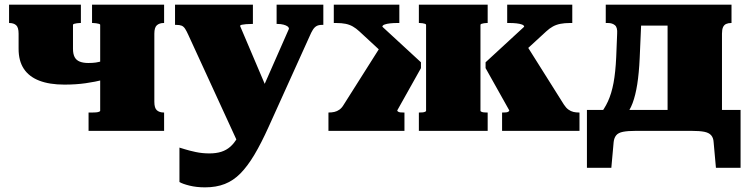

<svg xmlns="http://www.w3.org/2000/svg" viewBox="-20 -563 3220 826"><path d="M411 -86V-456Q411 -459 405.5 -460.5Q400 -462 393 -463Q386 -464 380 -464H376V-543H686V-464H684Q666 -464 655 -454.5Q644 -445 644 -418V-125Q644 -98 655 -88.5Q666 -79 684 -79H686V0H361V-79H380Q386 -79 393 -79.5Q400 -80 405.5 -82Q411 -84 411 -86ZM60 -353V-418Q60 -445 49.5 -454.5Q39 -464 20 -464H19V-543H328V-464H324Q318 -464 311 -463Q304 -462 299 -460.5Q294 -459 294 -456V-353Q294 -331 301 -317.5Q308 -304 323 -298Q338 -292 360 -292Q379 -292 392.5 -294Q406 -296 426 -302V-220Q390 -211 348.5 -205Q307 -199 257 -199Q193 -199 149 -216Q105 -233 82.5 -267Q60 -301 60 -353Z M1144 -143 1075 -33 1012 70 791 -411Q783 -429 776.5 -439Q770 -449 761.5 -452.5Q753 -456 738 -456H733V-543H1068V-460H1064Q1050 -460 1038.5 -459Q1027 -458 1020 -456.5Q1013 -455 1013 -451ZM1136 -18Q1104 53 1074.5 102.5Q1045 152 1014.5 183Q984 214 947 228.5Q910 243 862 243Q825 243 795 235.5Q765 228 752 220V72Q756 73 775 79Q794 85 822 91Q850 97 881 97Q910 97 932 90Q954 83 971 68Q988 53 1001.5 29Q1015 5 1026 -29L1068 -87L1223 -439Q1223 -445 1217 -449.5Q1211 -454 1199.5 -457Q1188 -460 1174 -460H1170V-543H1371V-456H1366Q1351 -456 1342 -451Q1333 -446 1326 -435Q1319 -424 1311 -405Z M2473 0H2140V-79H2145Q2151 -79 2157 -79.5Q2163 -80 2167 -82.5Q2171 -85 2171 -88L2069 -270V-295L2235 -448Q2235 -454 2225.5 -457.5Q2216 -461 2202 -462.5Q2188 -464 2174 -464H2162V-543H2442V-464H2431Q2409 -464 2391 -460.5Q2373 -457 2358.5 -449Q2344 -441 2330 -428L2169 -280L2233 -388L2406 -113Q2415 -99 2425.5 -91.5Q2436 -84 2447 -81.5Q2458 -79 2470 -79H2473ZM1393 0V-79H1395Q1407 -79 1418.5 -81.5Q1430 -84 1440.5 -91.5Q1451 -99 1459 -113L1633 -388L1686 -280L1526 -428Q1512 -441 1498 -449Q1484 -457 1467 -460.5Q1450 -464 1427 -464H1416V-543H1698V-464H1686Q1673 -464 1658.5 -462.5Q1644 -461 1634.5 -457.5Q1625 -454 1625 -448L1791 -295V-270L1689 -88Q1689 -85 1693 -82.5Q1697 -80 1703 -79.5Q1709 -79 1715 -79H1720V0ZM1782 -464V-543H2078V-464H2074Q2068 -464 2062 -463Q2056 -462 2051.5 -460.5Q2047 -459 2047 -456V-86Q2047 -84 2051.5 -82Q2056 -80 2062 -79.5Q2068 -79 2074 -79H2078V0H1782V-79H1786Q1792 -79 1798 -79.5Q1804 -80 1808.5 -82Q1813 -84 1813 -86V-456Q1813 -459 1808.5 -460.5Q1804 -462 1798 -463Q1792 -464 1786 -464Z M2852 -44V-543H3127V-464H3125Q3113 -464 3104 -460Q3095 -456 3090.5 -446Q3086 -436 3086 -418V-44ZM2665 -453V-543H2940V-453ZM3050 48Q3049 30 3039.5 19Q3030 8 3010 4Q2990 0 2955 0H2715Q2681 0 2660.5 4Q2640 8 2631 19Q2622 30 2620 48L2610 159H2505V-90H3166V159H3060ZM2631 -318 2635 -418Q2637 -445 2625.5 -454.5Q2614 -464 2596 -464H2586V-543H2742L2732 -313Q2729 -248 2721.5 -200.5Q2714 -153 2701.5 -119.5Q2689 -86 2668 -62H2554Q2580 -93 2595.5 -127Q2611 -161 2619.5 -206.5Q2628 -252 2631 -318Z"/></svg>

Font: Roboto Serif Black
Style: Regular
Weight: 900
Designer: Greg Gazdowicz
Foundry: Commercial Type
Version: Version 1.008